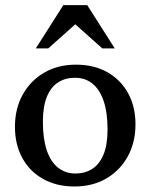

<svg xmlns="http://www.w3.org/2000/svg" viewBox="-20 -700 574 732"><path d="M267.5 -38.5Q304 -38.5 331.5 -56Q359 -73.5 374.5 -110.5Q390 -147.5 390 -206.5Q390 -271.5 375 -315.2Q360 -359 332.5 -381.2Q305 -403.5 265.5 -403.5Q229.5 -403.5 202 -386.2Q174.5 -369 159 -331.8Q143.5 -294.5 143.5 -235.5Q143.5 -171.5 158.2 -127.5Q173 -83.5 201 -61Q229 -38.5 267.5 -38.5ZM264 11Q195.5 11 144.2 -17.8Q93 -46.5 65 -97.8Q37 -149 37 -216.5Q37 -286 66.8 -339.5Q96.5 -393 148.8 -423.2Q201 -453.5 269.5 -453.5Q338.5 -453.5 389.2 -424.8Q440 -396 468.2 -345Q496.5 -294 496.5 -226Q496.5 -156.5 466.8 -103Q437 -49.5 384.8 -19.2Q332.5 11 264 11ZM116.5 -515.5 221.5 -680.5H312.5L417.5 -515.5H370L254.5 -618.5H279.5L164 -515.5Z"/></svg>

Font: Newsreader 16pt 16pt Medium
Style: Regular
Weight: 500
Version: Version 1.003